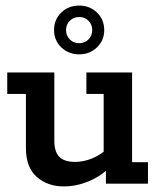

<svg xmlns="http://www.w3.org/2000/svg" viewBox="-20 -659 577 689"><path d="M209 10Q151 10 112 -24Q73 -58 73 -128V-322H6V-399H175V-154Q175 -114 193 -96Q211 -78 250 -78Q279 -78 309.5 -90Q340 -102 371 -130L352 -97V-322H290V-399H454V-77H511V0H360V-61L380 -64Q342 -26 297.5 -8Q253 10 209 10ZM264 -464Q226 -464 200 -489Q174 -514 174 -551Q174 -589 200 -614Q226 -639 264 -639Q302 -639 328 -614Q354 -589 354 -551Q354 -514 328 -489Q302 -464 264 -464ZM264 -504Q284 -504 297.5 -517.5Q311 -531 311 -551Q311 -571 297.5 -584.5Q284 -598 264 -598Q244 -598 230.5 -584.5Q217 -571 217 -551Q217 -531 230.5 -517.5Q244 -504 264 -504Z"/></svg>

Font: Rokkitt SemiBold SemiBold
Style: Regular
Weight: 600
Version: Version 3.103